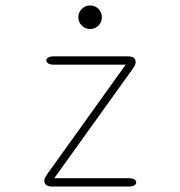

<svg xmlns="http://www.w3.org/2000/svg" viewBox="-20 -682 659 702"><path d="M142 -21.5Q142 -27.5 144.8 -32.8Q147.5 -38 153.5 -46.5L439.5 -445.5H178Q164 -445.5 156.8 -449.8Q149.5 -454 149.5 -461Q149.5 -468 156.8 -472Q164 -476 178 -476H447.5Q461.5 -476 468.8 -470.8Q476 -465.5 476 -454Q476 -449 473.5 -443.8Q471 -438.5 465 -430L178.5 -30.5H449.5Q463.5 -30.5 470.8 -26.5Q478 -22.5 478 -15Q478 -8 470.8 -4Q463.5 0 449.5 0H170.5Q156.5 0 149.2 -5.5Q142 -11 142 -21.5ZM309.5 -576Q292 -576 279.2 -588.5Q266.5 -601 266.5 -619Q266.5 -637 279.2 -649.5Q292 -662 309.5 -662Q327.5 -662 340 -649.5Q352.5 -637 352.5 -619Q352.5 -601 340 -588.5Q327.5 -576 309.5 -576Z"/></svg>

Font: Sono ExtraLight Monospace ExtraLight
Style: Regular
Weight: 250
Version: Version 2.112